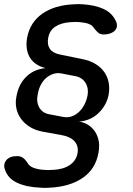

<svg xmlns="http://www.w3.org/2000/svg" viewBox="-28 -761 648 936"><path d="M430 -624Q422 -638 404.5 -644.5Q387 -651 362 -653Q350 -654 339 -654Q328 -654 316 -653Q270 -650 241.5 -631Q213 -612 207 -576Q201 -545 214.5 -524Q228 -503 261 -496L373 -473Q409 -466 436 -450Q463 -434 479.5 -411Q496 -388 501.5 -360Q507 -332 502 -302Q497 -273 483 -249Q469 -225 450 -207.5Q431 -190 407 -180Q383 -170 356 -168Q373 -167 393 -157Q413 -147 428.5 -128.5Q444 -110 451.5 -82Q459 -54 452 -16Q438 63 375.5 106Q313 149 215 154Q203 155 192 155Q181 155 169 154Q100 151 55.5 130Q11 109 -3 68Q-9 54 -7 41.5Q-5 29 3 19.5Q11 10 24 5Q37 0 54 0Q71 0 82 7Q93 14 105 31Q113 48 134 56.5Q155 65 185 67Q197 68 208.5 68Q220 68 231 67Q280 65 311.5 44Q343 23 350 -14Q356 -48 336 -71.5Q316 -95 269 -103L180 -119Q144 -126 118 -142Q92 -158 75 -181Q58 -204 52 -232Q46 -260 52 -290Q62 -349 99 -386Q136 -423 194 -429Q169 -435 150 -447.5Q131 -460 119 -478.5Q107 -497 103 -522Q99 -547 104 -576Q118 -652 178 -694Q238 -736 331 -740Q344 -741 355 -741Q366 -741 377 -740Q437 -736 477.5 -717Q518 -698 536 -660Q543 -646 542 -634Q541 -622 533 -613Q525 -604 510.5 -598.5Q496 -593 477 -593Q461 -593 451.5 -601Q442 -609 430 -624ZM212 -204 280 -191Q302 -187 321 -193.5Q340 -200 356 -214.5Q372 -229 383 -250Q394 -271 399 -297Q405 -331 388.5 -357.5Q372 -384 338 -390L271 -403Q250 -407 231 -400.5Q212 -394 196.5 -380.5Q181 -367 170.5 -346.5Q160 -326 156 -301Q148 -264 163.5 -237Q179 -210 212 -204Z"/></svg>

Font: Maple Mono NL Medium
Style: Italic
Weight: 500
Italic angle: -10°
Monospace: yes
Designer: subframe7536
Version: Version 7.000